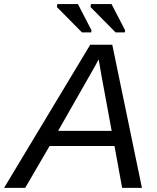

<svg xmlns="http://www.w3.org/2000/svg" viewBox="-69 -903 756 923"><path d="M518.1 0 481.4 -201.2H169.4L52.2 0H-49.3L364.7 -688H470.7L613.3 0ZM405.3 -617.7Q398.9 -605 387.2 -584Q375.5 -563 210.4 -273.9H467.8L418 -543.9ZM325.2 -747.1 204.6 -869.1 206.5 -883.3H305.7L371.1 -756.8L369.1 -747.1ZM486.8 -747.1 366.2 -869.1 368.2 -883.3H467.3L532.7 -756.8L530.8 -747.1Z"/></svg>

Font: Liberation Sans
Style: Italic
Weight: 400
Italic angle: -12°
Designer: Steve Matteson
Foundry: Ascender Corporation
Version: Version 2.1.5